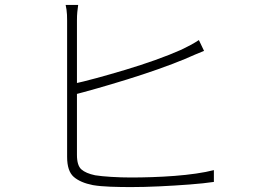

<svg xmlns="http://www.w3.org/2000/svg" viewBox="-20 -775 1040 781"><path d="M298 -755Q296 -741 294.5 -726.5Q293 -712 293 -692Q293 -681 293 -641Q293 -601 293 -545Q293 -489 293 -427Q293 -365 293 -307Q293 -249 293 -206Q293 -163 293 -145Q293 -102 311 -86Q329 -70 367 -62Q392 -58 432.5 -55.5Q473 -53 513 -53Q553 -53 598.5 -54.5Q644 -56 690 -59.5Q736 -63 777.5 -69Q819 -75 850 -83V-35Q810 -29 751 -24.5Q692 -20 629 -17Q566 -14 512 -14Q471 -14 429.5 -15.5Q388 -17 358 -22Q307 -32 280 -55.5Q253 -79 253 -137Q253 -158 253 -203Q253 -248 253 -307Q253 -366 253 -428Q253 -490 253 -546Q253 -602 253 -641.5Q253 -681 253 -692Q253 -704 252.5 -715Q252 -726 250.5 -736Q249 -746 247 -755ZM274 -433Q316 -442 373 -457.5Q430 -473 491.5 -491.5Q553 -510 612 -531Q671 -552 718 -573Q737 -582 755.5 -592Q774 -602 789 -612L810 -568Q794 -562 773.5 -553Q753 -544 732 -535Q684 -515 623 -493.5Q562 -472 497.5 -452Q433 -432 375 -415.5Q317 -399 274 -388Z"/></svg>

Font: Noto Sans KR ExtraLight
Style: Regular
Weight: 250
Designer: Ryoko NISHIZUKA  (kana, bopomofo & ideographs); Paul D. Hunt (Latin, Greek & Cyrillic); Sandoll Communications , Soo-you
Foundry: Adobe
Version: Version 2.004-H2;hotconv 1.0.118;makeotfexe 2.5.65603